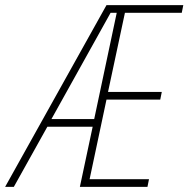

<svg xmlns="http://www.w3.org/2000/svg" viewBox="-54 -730 736 750"><path d="M-34 0 362 -710H662L656 -680H434L368 -371H578L572 -341H362L296 -30H528L522 0H258L308 -235H131L0 0ZM378 -680 147 -265H314L402 -680Z"/></svg>

Font: Geist Mono Thin
Style: Italic
Weight: 100
Italic angle: -12°
Monospace: yes
Designer: Basement.studio, Andrés Briganti, Mateo Zaragoza
Foundry: Basement.studio, Vercel, Andrés Briganti, Guido Ferreyra, Mateo Zaragoza
Version: Version 1.500; ttfautohint (v1.8.4.7-5d5b)